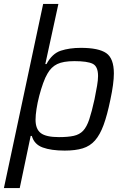

<svg xmlns="http://www.w3.org/2000/svg" viewBox="-24 -763 647 983"><path d="M-4 200 197 -743H275L208 -435H214Q243 -489 287.5 -503.5Q332 -518 390 -518Q481 -518 520 -491Q559 -464 559 -387Q559 -336 541 -252Q525 -174 506.5 -123.5Q488 -73 462.5 -44Q437 -15 399.5 -3.5Q362 8 307 8Q238 8 194.5 -8Q151 -24 139 -67H133L77 200ZM278 -61Q324 -61 353.5 -67.5Q383 -74 401.5 -93.5Q420 -113 433 -152Q446 -191 460 -255Q468 -295 473 -324Q478 -353 478 -374Q478 -423 450.5 -436.5Q423 -450 357 -450Q300 -450 269 -435Q238 -420 219 -386Q208 -368 197 -337.5Q186 -307 177 -272.5Q168 -238 163 -205.5Q158 -173 158 -150Q158 -102 185 -81.5Q212 -61 278 -61Z"/></svg>

Font: Saira
Style: Italic
Weight: 400
Italic angle: -12°
Designer: Hector Gatti with collaboration of the Omnibus-Type team
Foundry: Omnibus-Type
Version: Version 1.100; ttfautohint (v1.8.3)